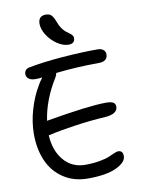

<svg xmlns="http://www.w3.org/2000/svg" viewBox="-109 -1126 879 1195"><g transform="rotate(-10 330.0 -529.0)"><path d="M374 -845.2Q338.9 -845.2 301.8 -870.6Q264.6 -896 241.2 -933.3Q217.8 -970.7 217.8 -1003.9Q217.8 -1054.2 266.1 -1054.2Q288.1 -1054.2 300.5 -1042.2Q313 -1030.3 326.2 -995.1Q334 -972.7 346.2 -955.6Q358.4 -938.5 369.6 -929.4Q380.9 -920.4 391.1 -913.3Q401.4 -906.2 407.7 -898.4Q414.1 -890.6 414.1 -880.9Q414.1 -845.2 374 -845.2ZM349.1 -3.9Q259.8 -3.9 194.3 -47.4Q128.9 -90.8 96.4 -164.8Q64 -238.8 64 -334Q64 -409.7 87.2 -488.5Q110.4 -567.4 147 -627.9Q154.8 -643.6 176.8 -672.9Q155.3 -669.9 134.8 -669.9Q106.4 -669.9 91.3 -681.4Q76.2 -692.9 76.2 -710.9Q76.2 -723.6 83.5 -734.1Q90.8 -744.6 106.9 -748Q199.7 -766.1 322 -775.6Q444.3 -785.2 543.9 -785.2Q568.8 -785.2 582 -774.2Q595.2 -763.2 595.2 -746.1Q595.2 -700.2 537.1 -700.2Q399.9 -700.2 267.1 -685.1Q265.1 -671.4 257.8 -659.2Q178.2 -532.2 159.2 -401.9Q165 -403.8 169.9 -403.8Q433.6 -449.2 540 -449.2Q571.8 -449.2 585.4 -440.7Q599.1 -432.1 599.1 -414.1Q599.1 -367.2 516.1 -361.8Q428.7 -356.9 328.4 -342.5Q228 -328.1 160.2 -312Q155.8 -312 153.8 -311Q159.7 -211.4 211.9 -151.1Q264.2 -90.8 346.2 -90.8Q396 -90.8 437 -98.1Q478 -105.5 498.5 -114.5Q519 -123.5 536.1 -130.9Q553.2 -138.2 561 -138.2Q591.8 -138.2 591.8 -103Q591.8 -64 528.8 -33.9Q465.8 -3.9 349.1 -3.9Z"/></g></svg>

Font: Shantell Sans Irregular Bouncy
Style: Regular
Weight: 400
Designer: Stephen Nixon, Anya Danilova, Shantell Martin
Foundry: Arrow Type
Version: Version 1.006;[9816181b4]